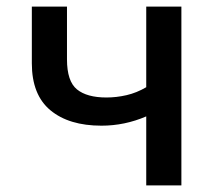

<svg xmlns="http://www.w3.org/2000/svg" viewBox="-20 -559 640 579"><path d="M421 0V-208Q356 -180 286 -180Q188 -180 132 -226.5Q76 -273 76 -368V-539H182V-380Q182 -314 212 -289.5Q242 -265 301 -265Q331 -265 361.5 -272Q392 -279 421 -296V-539H527V0Z"/></svg>

Font: Noto Sans Mono Medium
Style: Regular
Weight: 500
Designer: Monotype Design Team
Foundry: Monotype Imaging Inc.
Version: Version 2.014